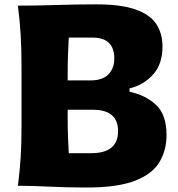

<svg xmlns="http://www.w3.org/2000/svg" viewBox="-20 -835 802 863"><path d="M369.6 7.8Q276.4 7.8 200.4 3.9Q124.5 0 60.5 0Q68.8 -64.9 72.8 -125.7Q76.7 -186.5 76.7 -263.2V-538.6Q76.7 -617.7 72.8 -680.4Q68.8 -743.2 60.5 -809.6Q142.6 -809.6 232.9 -812.5Q323.2 -815.4 412.6 -815.4Q523.9 -815.4 589.1 -792.5Q654.3 -769.5 682.4 -727.1Q710.4 -684.6 710.4 -625.5Q710.4 -547.4 668.2 -500.2Q626 -453.1 562 -437.5V-422.9Q638.2 -405.8 683.3 -361.6Q728.5 -317.4 728.5 -228.5Q728.5 -159.7 696.5 -106.2Q664.6 -52.7 586.4 -22.5Q508.3 7.8 369.6 7.8ZM284.2 -473.6H387.2Q440.4 -473.6 467 -500.5Q493.7 -527.3 493.7 -571.8Q493.7 -666 396.5 -666H289.1Q287.1 -627.9 285.6 -588.1Q284.2 -548.3 284.2 -496.1ZM289.1 -146.5H390.1Q510.7 -146.5 510.7 -245.6Q510.7 -341.8 397 -341.8H284.2V-306.6Q284.2 -256.8 285.6 -219.7Q287.1 -182.6 289.1 -146.5Z"/></svg>

Font: Pinar DS1 ExtraBold
Style: Regular
Weight: 800
Designer: Amin Abedi
Version: Version 3.000